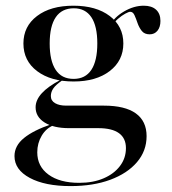

<svg xmlns="http://www.w3.org/2000/svg" viewBox="-20 -447 590 660"><path d="M222.6 192.7Q134.7 192.7 82.3 164.5Q29.8 136.3 29.8 89.5Q29.8 54 62.5 27.4Q95.2 0.8 157.3 -20.2L165.3 -16.9Q138.7 -6.5 123.4 19.4Q108.1 45.2 108.1 76.6Q108.1 125 146.8 153.2Q185.5 181.5 252.4 181.5Q300 181.5 335.9 166.1Q371.8 150.8 392.3 123.8Q412.9 96.8 412.9 62.1Q412.9 28.2 389.1 10.9Q365.3 -6.5 317.7 -6.5H216.9Q164.5 -6.5 133.5 -25.8Q102.4 -45.2 102.4 -78.2Q102.4 -103.2 123.8 -126.6Q145.2 -150 187.1 -171.8L194.4 -171Q171.8 -155.6 163.3 -143.1Q154.8 -130.6 154.8 -116.9Q154.8 -100.8 169.4 -92.3Q183.9 -83.9 207.3 -83.9H337.1Q409.7 -83.9 446.8 -57.3Q483.9 -30.6 483.9 21Q483.9 71.8 450.8 110.5Q417.7 149.2 358.9 171Q300 192.7 222.6 192.7ZM233.1 -166.9Q154.8 -166.9 107.7 -202.4Q60.5 -237.9 60.5 -297.6Q60.5 -356.5 107.3 -391.9Q154 -427.4 232.3 -427.4Q310.5 -427.4 357.3 -391.9Q404 -356.5 404 -297.6Q404 -238.7 357.3 -202.8Q310.5 -166.9 233.1 -166.9ZM233.1 -175.8Q273.4 -175.8 294 -206.9Q314.5 -237.9 314.5 -297.6Q314.5 -357.3 294 -387.9Q273.4 -418.5 233.9 -418.5Q192.7 -418.5 171.8 -387.9Q150.8 -357.3 150.8 -297.6Q150.8 -237.9 171.4 -206.9Q191.9 -175.8 233.1 -175.8ZM494.4 -329Q476.6 -329 467.3 -340.7Q458.1 -352.4 452.8 -367.7Q447.6 -383.1 442.3 -394.8Q437.1 -406.5 427.4 -406.5Q422.6 -406.5 410.5 -400Q398.4 -393.5 385.1 -381.9Q371.8 -370.2 362.9 -353.2L358.1 -359.7Q372.6 -387.9 406.5 -407.7Q440.3 -427.4 474.2 -427.4Q501.6 -427.4 516.5 -413.7Q531.5 -400 531.5 -375Q531.5 -354 521.4 -341.5Q511.3 -329 494.4 -329Z"/></svg>

Font: Playfair 144pt SemiExpanded Medium
Style: Regular
Weight: 500
Width: 6
Designer: Claus Eggers Sørensen
Foundry: Claus Eggers Sørensen
Version: Version 2.203